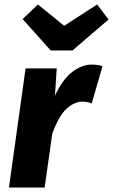

<svg xmlns="http://www.w3.org/2000/svg" viewBox="-20 -836 504 856"><path d="M389 -375Q378 -379 368 -381Q358 -383 346 -383Q310 -382 276 -350.5Q242 -319 213 -240L179 0H20L94 -531H233L225 -410Q260 -484 303 -516Q346 -548 388 -548Q416 -548 437 -541ZM413 -816 464 -749 303 -611H206L81 -751L149 -816L266 -721Z"/></svg>

Font: Szlgxwxxxixliatcpuztgldltzi
Style: Regular
Weight: 700
Italic angle: -8°
Designer: Carrois Corporate & Edenspiekermann
Foundry: Carrois Corporate GbR & Edenspiekermann AG
Version: Version 2.001